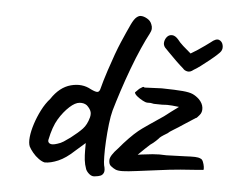

<svg xmlns="http://www.w3.org/2000/svg" viewBox="-49 -702 934 779"><g transform="rotate(5 418.0 -312.5)"><path d="M367 19Q354 22 343 13.5Q332 5 327 -6Q320 -25 318 -43.5Q316 -62 316 -82V-112L276 -77Q242 -45 211.5 -32Q181 -19 157 -19Q146 -21 132 -31Q118 -41 107 -54.5Q96 -68 91 -78Q85 -92 87.5 -116.5Q90 -141 99.5 -170.5Q109 -200 123.5 -228.5Q138 -257 157 -278Q190 -328 235.5 -340Q281 -352 318 -331Q339 -321 346.5 -323Q354 -325 357 -339Q361 -355 365.5 -370Q370 -385 379 -413Q404 -489 422.5 -532Q441 -575 456 -607Q467 -630 477 -638Q487 -646 495 -645Q506 -645 520 -637Q534 -629 539 -615Q543 -606 542.5 -597Q542 -588 536 -577Q523 -553 505.5 -513.5Q488 -474 470.5 -427Q453 -380 438 -334Q423 -288 413 -253Q407 -231 403 -197Q399 -163 397 -127.5Q395 -92 395.5 -64.5Q396 -37 398 -29Q404 -9 400 1Q396 11 387 14.5Q378 18 367 19ZM201 -99Q215 -103 226.5 -110.5Q238 -118 253 -129Q283 -152 299.5 -169.5Q316 -187 324 -217Q328 -233 323 -244Q318 -255 307 -265Q295 -274 277 -272.5Q259 -271 237 -251Q213 -229 194 -197.5Q175 -166 164 -112Q162 -102 171 -97Q180 -92 201 -99ZM533 -17Q495 -12 475.5 -11.5Q456 -11 446.5 -15Q437 -19 427 -27Q417 -34 417.5 -52Q418 -70 449 -102Q468 -125 488 -145.5Q508 -166 524 -179Q531 -185 539 -190.5Q547 -196 565.5 -209Q584 -222 623 -248Q642 -263 651 -269.5Q660 -276 666 -280.5Q672 -285 680 -291Q673 -292 652 -294Q631 -296 611 -294Q583 -294 577.5 -294.5Q572 -295 564 -297H549Q544 -297 531.5 -303.5Q519 -310 508.5 -318.5Q498 -327 497 -334Q497 -334 503 -340Q509 -346 513 -350Q521 -355 525.5 -358Q530 -361 534 -357Q534 -357 557 -358Q580 -359 604 -360Q662 -359 689.5 -356.5Q717 -354 730.5 -348Q744 -342 757 -330Q773 -314 775 -295.5Q777 -277 766 -265Q762 -261 758.5 -256.5Q755 -252 752 -252Q752 -252 738 -243Q724 -234 704 -221Q685 -208 666.5 -197Q648 -186 644 -181Q637 -177 627 -170.5Q617 -164 613 -160Q610 -156 599.5 -146Q589 -136 577 -128Q568 -120 557 -109.5Q546 -99 538 -91Q530 -83 530 -83Q530 -83 546.5 -85.5Q563 -88 590 -90.5Q617 -93 646 -91Q693 -92 720.5 -93.5Q748 -95 762.5 -94.5Q777 -94 785 -90Q792 -88 796 -78Q800 -68 801.5 -58Q803 -48 801 -45Q797 -45 770 -42.5Q743 -40 708 -38Q662 -34 619 -28Q576 -22 533 -17ZM726 -446Q713 -435 701 -437.5Q689 -440 683 -448Q671 -458 653 -475.5Q635 -493 620.5 -508Q606 -523 603 -526Q595 -536 597 -548.5Q599 -561 607 -570Q615 -579 627.5 -578.5Q640 -578 653 -563Q660 -553 676 -538.5Q692 -524 708 -511Q720 -518 735.5 -528Q751 -538 764.5 -548Q778 -558 785 -563Q806 -581 818.5 -576Q831 -571 834.5 -556.5Q838 -542 831 -531Q829 -527 816.5 -515.5Q804 -504 786.5 -490Q769 -476 753 -464Q737 -452 726 -446Z"/></g></svg>

Font: Caveat SemiBold
Style: Regular
Weight: 600
Designer: Pablo Impallari
Foundry: Pablo Impallari
Version: Version 2.000